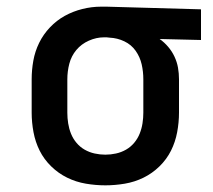

<svg xmlns="http://www.w3.org/2000/svg" viewBox="-20 -548 640 576"><path d="M296 8Q267 8 237.5 3Q208 -2 181.5 -15Q155 -28 133.5 -49Q112 -70 99 -96Q86 -122 80.5 -151.5Q75 -181 75 -210V-310Q75 -338 80 -366Q85 -394 97.5 -419.5Q110 -445 130 -466Q150 -487 174.5 -500.5Q199 -514 227 -521Q255 -528 283 -528H300L583 -520V-428L459 -431Q473 -421 484.5 -407.5Q496 -394 503.5 -378Q511 -362 514 -345Q517 -328 517 -310V-210Q517 -181 511.5 -151.5Q506 -122 493 -96Q480 -70 458.5 -49Q437 -28 410.5 -15Q384 -2 354.5 3Q325 8 296 8ZM296 -84Q312 -84 328 -87.5Q344 -91 358 -99Q372 -107 382.5 -119.5Q393 -132 399 -147Q405 -162 407.5 -178Q410 -194 410 -210V-310Q410 -333 405 -355Q400 -377 387 -395.5Q374 -414 353 -424Q332 -434 309 -435L300 -436H292Q269 -436 246.5 -426Q224 -416 209 -398Q194 -380 188 -357Q182 -334 182 -310V-210Q182 -194 184.5 -178Q187 -162 193 -147Q199 -132 209.5 -119.5Q220 -107 234 -99Q248 -91 264 -87.5Q280 -84 296 -84Z"/></svg>

Font: Iosevka Aile Semibold
Style: Regular
Weight: 600
Designer: Belleve Invis
Foundry: Belleve Invis
Version: Version 31.1.0; ttfautohint (v1.8.4)